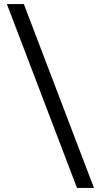

<svg xmlns="http://www.w3.org/2000/svg" viewBox="-20 -780 499 950"><path d="M361 150 14 -760H98L445 150Z"/></svg>

Font: Hedvig Letters Sans
Style: Regular
Weight: 400
Designer: Alexander Örn & Tor Weibull
Foundry: Kanon Foundry
Version: Version 1.000; ttfautohint (v1.8.4.7-5d5b)